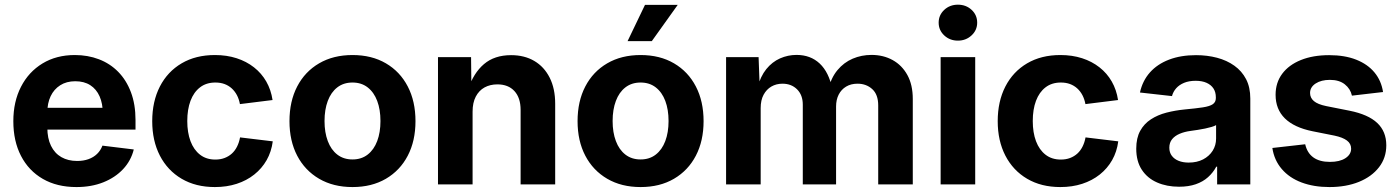

<svg xmlns="http://www.w3.org/2000/svg" viewBox="-20 -776 5887 808"><path d="M301.8 11.2Q219.7 11.2 160.2 -23.2Q100.6 -57.6 68.4 -119.9Q36.1 -182.1 36.1 -266.1Q36.1 -348.1 68.4 -410.9Q100.6 -473.6 158.9 -509Q217.3 -544.4 294.9 -544.4Q349.6 -544.4 396.2 -526.6Q442.9 -508.8 477.3 -473.9Q511.7 -439 531 -387.9Q550.3 -336.9 550.3 -270.5V-230.5H93.3V-322.3H479.5L412.6 -298.8Q412.6 -339.8 399.2 -370.4Q385.7 -400.9 359.9 -417.5Q334 -434.1 296.9 -434.1Q259.8 -434.1 233.4 -417.2Q207 -400.4 193.1 -371.1Q179.2 -341.8 179.2 -303.2V-238.8Q179.2 -193.8 194.6 -162.4Q210 -130.9 238.3 -114.7Q266.6 -98.6 304.7 -98.6Q331.1 -98.6 352.3 -106.2Q373.5 -113.8 388.4 -128.2Q403.3 -142.6 411.1 -163.1L543 -147Q531.2 -99.6 498 -64.2Q464.8 -28.8 414.8 -8.8Q364.7 11.2 301.8 11.2Z M884.3 11.2Q803.7 11.2 744.4 -23.7Q685.1 -58.6 652.8 -121.1Q620.6 -183.6 620.6 -266.1Q620.6 -349.1 652.8 -411.9Q685.1 -474.6 744.4 -509.5Q803.7 -544.4 884.3 -544.4Q934.1 -544.4 975.6 -531Q1017.1 -517.6 1048.8 -492.7Q1080.6 -467.8 1100.6 -432.9Q1120.6 -397.9 1127 -355L989.7 -337.9Q985.8 -358.9 977.1 -375.5Q968.3 -392.1 955.1 -404.1Q941.9 -416 924.8 -422.4Q907.7 -428.7 886.2 -428.7Q848.1 -428.7 821.8 -408.4Q795.4 -388.2 781.7 -351.8Q768.1 -315.4 768.1 -266.6Q768.1 -218.3 781.7 -181.9Q795.4 -145.5 821.8 -125Q848.1 -104.5 886.2 -104.5Q907.7 -104.5 925 -111.1Q942.4 -117.7 955.6 -129.6Q968.8 -141.6 977.5 -158.9Q986.3 -176.3 990.2 -197.8L1127.9 -181.2Q1122.1 -137.2 1102.1 -102.1Q1082 -66.9 1050 -41.5Q1018.1 -16.1 976.1 -2.4Q934.1 11.2 884.3 11.2Z M1463.4 11.2Q1382.8 11.2 1323 -23.7Q1263.2 -58.6 1230.7 -120.8Q1198.2 -183.1 1198.2 -266.1Q1198.2 -349.6 1230.7 -412.1Q1263.2 -474.6 1323 -509.5Q1382.8 -544.4 1463.4 -544.4Q1544.4 -544.4 1604 -509.5Q1663.6 -474.6 1696 -412.1Q1728.5 -349.6 1728.5 -266.1Q1728.5 -183.1 1696 -120.8Q1663.6 -58.6 1604 -23.7Q1544.4 11.2 1463.4 11.2ZM1463.4 -105Q1501 -105 1527.3 -125.5Q1553.7 -146 1567.4 -182.4Q1581.1 -218.8 1581.1 -266.6Q1581.1 -314.9 1567.4 -351.3Q1553.7 -387.7 1527.3 -408.2Q1501 -428.7 1463.4 -428.7Q1425.8 -428.7 1399.4 -408.2Q1373 -387.7 1359.4 -351.3Q1345.7 -314.9 1345.7 -266.6Q1345.7 -218.8 1359.4 -182.4Q1373 -146 1399.4 -125.5Q1425.8 -105 1463.4 -105Z M1968.8 -306.2V0H1823.2V-535.6H1962.4L1963.9 -400.4H1950.2Q1972.7 -468.8 2016.8 -506.3Q2061 -543.9 2130.9 -543.9Q2187 -543.9 2228.5 -519.5Q2270 -495.1 2293.2 -449.2Q2316.4 -403.3 2316.4 -339.4V0H2170.9V-313.5Q2170.9 -364.3 2145 -392.6Q2119.1 -420.9 2073.2 -420.9Q2042.5 -420.9 2019 -408Q1995.6 -395 1982.2 -369.4Q1968.8 -343.8 1968.8 -306.2Z M2675.8 11.2Q2595.2 11.2 2535.4 -23.7Q2475.6 -58.6 2443.1 -120.8Q2410.6 -183.1 2410.6 -266.1Q2410.6 -349.6 2443.1 -412.1Q2475.6 -474.6 2535.4 -509.5Q2595.2 -544.4 2675.8 -544.4Q2756.8 -544.4 2816.4 -509.5Q2876 -474.6 2908.4 -412.1Q2940.9 -349.6 2940.9 -266.1Q2940.9 -183.1 2908.4 -120.8Q2876 -58.6 2816.4 -23.7Q2756.8 11.2 2675.8 11.2ZM2675.8 -105Q2713.4 -105 2739.7 -125.5Q2766.1 -146 2779.8 -182.4Q2793.5 -218.8 2793.5 -266.6Q2793.5 -314.9 2779.8 -351.3Q2766.1 -387.7 2739.7 -408.2Q2713.4 -428.7 2675.8 -428.7Q2638.2 -428.7 2611.8 -408.2Q2585.4 -387.7 2571.8 -351.3Q2558.1 -314.9 2558.1 -266.6Q2558.1 -218.8 2571.8 -182.4Q2585.4 -146 2611.8 -125.5Q2638.2 -105 2675.8 -105ZM2621.1 -603 2694.3 -755.4H2832L2723.1 -603Z M3035.6 0V-535.6H3172.4L3177.2 -406.7H3167.5Q3180.2 -454.6 3204.8 -485.1Q3229.5 -515.6 3262.7 -530.3Q3295.9 -544.9 3332 -544.9Q3391.1 -544.9 3429.7 -508.5Q3468.3 -472.2 3482.9 -400.9H3466.3Q3477.5 -448.7 3504.4 -481Q3531.2 -513.2 3568.4 -529.1Q3605.5 -544.9 3647.5 -544.9Q3697.3 -544.9 3736.6 -523.2Q3775.9 -501.5 3798.6 -460.2Q3821.3 -418.9 3821.3 -359.4V0H3675.8V-332Q3675.8 -378.4 3650.6 -401.1Q3625.5 -423.8 3588.9 -423.8Q3561 -423.8 3540.8 -411.6Q3520.5 -399.4 3509.5 -377.9Q3498.5 -356.4 3498.5 -327.6V0H3358.4V-335.9Q3358.4 -376 3334.5 -399.9Q3310.5 -423.8 3272.9 -423.8Q3247.1 -423.8 3226.3 -411.9Q3205.6 -399.9 3193.4 -377.2Q3181.2 -354.5 3181.2 -321.3V0Z M3938.5 0V-535.6H4084V0ZM4011.2 -605Q3977.1 -605 3953.6 -627Q3930.2 -648.9 3930.2 -680.7Q3930.2 -712.4 3953.6 -734.4Q3977.1 -756.3 4011.2 -756.3Q4045.4 -756.3 4068.8 -734.6Q4092.3 -712.9 4092.3 -680.7Q4092.3 -648.9 4068.6 -627Q4044.9 -605 4011.2 -605Z M4442.4 11.2Q4361.8 11.2 4302.5 -23.7Q4243.2 -58.6 4210.9 -121.1Q4178.7 -183.6 4178.7 -266.1Q4178.7 -349.1 4210.9 -411.9Q4243.2 -474.6 4302.5 -509.5Q4361.8 -544.4 4442.4 -544.4Q4492.2 -544.4 4533.7 -531Q4575.2 -517.6 4606.9 -492.7Q4638.7 -467.8 4658.7 -432.9Q4678.7 -397.9 4685.1 -355L4547.9 -337.9Q4543.9 -358.9 4535.2 -375.5Q4526.4 -392.1 4513.2 -404.1Q4500 -416 4482.9 -422.4Q4465.8 -428.7 4444.3 -428.7Q4406.2 -428.7 4379.9 -408.4Q4353.5 -388.2 4339.8 -351.8Q4326.2 -315.4 4326.2 -266.6Q4326.2 -218.3 4339.8 -181.9Q4353.5 -145.5 4379.9 -125Q4406.2 -104.5 4444.3 -104.5Q4465.8 -104.5 4483.2 -111.1Q4500.5 -117.7 4513.7 -129.6Q4526.9 -141.6 4535.6 -158.9Q4544.4 -176.3 4548.3 -197.8L4686 -181.2Q4680.2 -137.2 4660.2 -102.1Q4640.1 -66.9 4608.2 -41.5Q4576.2 -16.1 4534.2 -2.4Q4492.2 11.2 4442.4 11.2Z M4941.9 9.8Q4890.1 9.8 4849.4 -8.1Q4808.6 -25.9 4785.2 -61.5Q4761.7 -97.2 4761.7 -150.4Q4761.7 -195.3 4778.3 -225.3Q4794.9 -255.4 4823.5 -273.9Q4852.1 -292.5 4888.9 -302Q4925.8 -311.5 4965.8 -315.4Q5013.2 -319.8 5042 -324.2Q5070.8 -328.6 5083.7 -337.4Q5096.7 -346.2 5096.7 -363.3V-366.2Q5096.7 -388.2 5086.7 -403.6Q5076.7 -418.9 5057.6 -427.5Q5038.6 -436 5011.7 -436Q4983.9 -436 4963.1 -427.5Q4942.4 -418.9 4929.7 -404.5Q4917 -390.1 4912.1 -371.6L4777.3 -386.7Q4788.1 -436 4819.3 -471.2Q4850.6 -506.3 4899.9 -525.1Q4949.2 -543.9 5013.2 -543.9Q5060.1 -543.9 5101.6 -533Q5143.1 -522 5174.6 -499.5Q5206.1 -477.1 5223.9 -442.9Q5241.7 -408.7 5241.7 -361.3V0H5102.1V-74.7H5098.6Q5085 -49.3 5063.7 -30.3Q5042.5 -11.2 5012.2 -0.7Q4981.9 9.8 4941.9 9.8ZM4982.4 -91.8Q5017.1 -91.8 5043 -105.2Q5068.8 -118.7 5083.3 -141.6Q5097.7 -164.6 5097.7 -192.9V-249.5Q5091.3 -245.6 5079.1 -241.9Q5066.9 -238.3 5051.8 -235.1Q5036.6 -231.9 5020.8 -229.5Q5004.9 -227.1 4990.7 -225.1Q4964.8 -221.7 4944.6 -213.1Q4924.3 -204.6 4912.6 -190.2Q4900.9 -175.8 4900.9 -154.3Q4900.9 -134.3 4911.4 -120.4Q4921.9 -106.4 4940.2 -99.1Q4958.5 -91.8 4982.4 -91.8Z M5574.7 11.2Q5508.8 11.2 5457.5 -8.1Q5406.2 -27.3 5374.3 -64.5Q5342.3 -101.6 5334.5 -153.3L5472.7 -168.9Q5481 -132.3 5507.1 -113.5Q5533.2 -94.7 5576.7 -94.7Q5618.2 -94.7 5642.1 -110.4Q5666 -126 5666 -150.4Q5666 -171.4 5648.4 -184.6Q5630.9 -197.8 5596.7 -205.1L5503.9 -223.6Q5426.3 -239.3 5387.2 -277.8Q5348.1 -316.4 5348.1 -377Q5348.1 -428.2 5376 -465.6Q5403.8 -502.9 5454.6 -523.4Q5505.4 -543.9 5573.7 -543.9Q5639.2 -543.9 5687.3 -524.9Q5735.4 -505.9 5764.2 -471.2Q5793 -436.5 5800.3 -388.7L5669.4 -373.5Q5663.1 -402.3 5639.4 -421.1Q5615.7 -439.9 5576.7 -439.9Q5540 -439.9 5516.6 -424.6Q5493.2 -409.2 5493.2 -384.8Q5493.2 -364.3 5509.3 -350.6Q5525.4 -336.9 5561 -329.6L5659.2 -310.1Q5737.8 -294.4 5775.9 -258.5Q5814 -222.7 5814 -164.6Q5814 -111.8 5783.4 -72.3Q5752.9 -32.7 5699 -10.7Q5645 11.2 5574.7 11.2Z"/></svg>

Font: Inter 20pt
Style: Bold
Weight: 700
Version: Version 4.001;git-66647c0bb